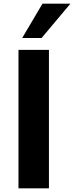

<svg xmlns="http://www.w3.org/2000/svg" viewBox="-20 -1020 401 1040"><path d="M100.1 -814 210 -1000H361.3L205.1 -814ZM80.1 0V-750H245.1V0Z"/></svg>

Font: Now
Style: Bold
Weight: 700
Designer: Alfredo Marco Pradil
Foundry: Alfredo Marco Pradil
Version: Version 1.002;PS 001.002;hotconv 1.0.88;makeotf.lib2.5.64775